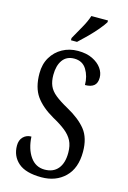

<svg xmlns="http://www.w3.org/2000/svg" viewBox="-139 -996 713 1071"><g transform="rotate(15 217.5 -460.5)"><path d="M213 10Q122 10 79 -27.5Q36 -65 36 -126Q36 -158 54.5 -176.5Q73 -195 101 -195Q105 -124 136 -80Q167 -36 219 -36Q269 -36 296 -68.5Q323 -101 323 -160Q323 -202 308.5 -230Q294 -258 265 -281Q236 -304 192 -328Q122 -368 87.5 -417Q53 -466 53 -548Q53 -601 76.5 -640.5Q100 -680 140 -702Q180 -724 229 -724Q279 -724 313.5 -707Q348 -690 366 -664.5Q384 -639 384 -611Q384 -579 366.5 -564.5Q349 -550 315 -550Q315 -600 291.5 -638.5Q268 -677 220 -677Q176 -677 153 -645Q130 -613 130 -559Q130 -523 141 -497Q152 -471 179 -449Q206 -427 253 -401Q326 -361 363.5 -314Q401 -267 401 -187Q401 -92 348.5 -41Q296 10 213 10ZM175 -784Q196 -822 217.5 -859.5Q239 -897 250 -931H346V-921Q336 -904 313 -876.5Q290 -849 262 -821Q234 -793 210 -771H175Z"/></g></svg>

Font: Noto Serif Khmer ExtraCondensed
Style: Regular
Weight: 400
Width: 2
Designer: Danh Hong and the Monotype Design Team
Foundry: Monotype Imaging Inc.
Version: Version 2.004; ttfautohint (v1.8.4.7-5d5b)